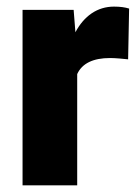

<svg xmlns="http://www.w3.org/2000/svg" viewBox="-20 -558 419 578"><path d="M368.7 -532.2C356.4 -536.1 341.3 -538.1 323.2 -538.1C272.9 -538.1 232.9 -509.8 207 -460.9L201.7 -528.3H47.9V0H212.4V-335C227.1 -367.2 260.3 -383.3 311.5 -383.3C326.7 -383.3 352.5 -380.9 365.7 -379.4Z"/></svg>

Font: Vazirmatn Black
Style: Regular
Weight: 900
Designer: Saber Rastikerdar
Foundry: Saber Rastikerdar
Version: Version 33.003